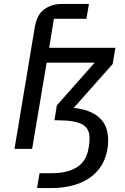

<svg xmlns="http://www.w3.org/2000/svg" viewBox="-20 -760 640 980"><path d="M54 0 157 -618Q168 -686 206.5 -713Q245 -740 296 -740H434L421 -664H255L231 -516H569L555 -433L356 -209Q440 -201 486 -160.5Q532 -120 532 -45Q532 11 512.5 56.5Q493 102 455.5 134Q418 166 363.5 183Q309 200 239 200H169L182 124H245Q324 124 372.5 93.5Q421 63 432 -3Q436 -26 436.5 -36.5Q437 -47 437 -55Q437 -106 398.5 -126Q360 -146 275 -146H258L270 -222L463 -440H218L144 0Z"/></svg>

Font: IBM Plex Mono Text
Style: Italic
Weight: 450
Italic angle: -9°
Monospace: yes
Designer: Mike Abbink, Paul van der Laan, Pieter van Rosmalen
Foundry: Bold Monday
Version: Version 2.1